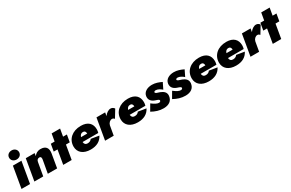

<svg xmlns="http://www.w3.org/2000/svg" viewBox="176 -2150 5457 3603"><g transform="rotate(-30 2904.5 -348.0)"><path d="M110 -622C110 -563 158 -524 218 -524C278 -524 326 -563 326 -622C326 -681 278 -720 218 -720C158 -720 110 -681 110 -622ZM98 -460 19 0H204L283 -460Z M639 -280 589 0H791L842 -300C857 -401 818 -472 701 -471C635 -471 590 -442 560 -399L569 -460H377L298 0H490L539 -281C545 -322 567 -345 602 -345C643 -345 643 -311 639 -280Z M920 -460 893 -305H975L923 0H1106L1158 -305H1241L1268 -460H1185L1213 -620H1030L1002 -460Z M1517 10C1645 10 1736 -38 1786 -137L1614 -165C1593 -135 1565 -120 1522 -120C1480 -120 1454 -146 1452 -190H1792C1799 -214 1803 -241 1803 -264C1803 -389 1726 -470 1572 -470C1386 -470 1262 -357 1262 -200C1262 -70 1361 10 1517 10ZM1552 -350C1589 -350 1605 -326 1607 -284H1472C1489 -330 1511 -350 1552 -350Z M2196 -263 2297 -428C2281 -452 2254 -472 2220 -472C2171 -472 2120 -437 2084 -387L2097 -460H1909L1830 0H2017L2053 -206C2064 -253 2105 -291 2146 -290C2169 -290 2184 -277 2196 -263Z M2538 10C2666 10 2757 -38 2807 -137L2635 -165C2614 -135 2586 -120 2543 -120C2501 -120 2475 -146 2473 -190H2813C2820 -214 2824 -241 2824 -264C2824 -389 2747 -470 2593 -470C2407 -470 2283 -357 2283 -200C2283 -70 2382 10 2538 10ZM2573 -350C2610 -350 2626 -326 2628 -284H2493C2510 -330 2532 -350 2573 -350Z M2914 -183 2835 -48C2915 -4 2996 25 3092 24C3200 23 3278 -25 3290 -130C3298 -207 3246 -246 3183 -271C3134 -289 3081 -296 3087 -326C3090 -338 3106 -346 3125 -346C3167 -346 3217 -317 3255 -283L3319 -414C3254 -445 3189 -470 3112 -470C3011 -469 2927 -424 2915 -335C2905 -254 2956 -209 3022 -186C3075 -168 3105 -160 3101 -135C3100 -122 3084 -111 3068 -110C3032 -106 2980 -132 2914 -183Z M3388 -183 3309 -48C3389 -4 3470 25 3566 24C3674 23 3752 -25 3764 -130C3772 -207 3720 -246 3657 -271C3608 -289 3555 -296 3561 -326C3564 -338 3580 -346 3599 -346C3641 -346 3691 -317 3729 -283L3793 -414C3728 -445 3663 -470 3586 -470C3485 -469 3401 -424 3389 -335C3379 -254 3430 -209 3496 -186C3549 -168 3579 -160 3575 -135C3574 -122 3558 -111 3542 -110C3506 -106 3454 -132 3388 -183Z M4077 10C4205 10 4296 -38 4346 -137L4174 -165C4153 -135 4125 -120 4082 -120C4040 -120 4014 -146 4012 -190H4352C4359 -214 4363 -241 4363 -264C4363 -389 4286 -470 4132 -470C3946 -470 3822 -357 3822 -200C3822 -70 3921 10 4077 10ZM4112 -350C4149 -350 4165 -326 4167 -284H4032C4049 -330 4071 -350 4112 -350Z M4668 10C4796 10 4887 -38 4937 -137L4765 -165C4744 -135 4716 -120 4673 -120C4631 -120 4605 -146 4603 -190H4943C4950 -214 4954 -241 4954 -264C4954 -389 4877 -470 4723 -470C4537 -470 4413 -357 4413 -200C4413 -70 4512 10 4668 10ZM4703 -350C4740 -350 4756 -326 4758 -284H4623C4640 -330 4662 -350 4703 -350Z M5347 -263 5448 -428C5432 -452 5405 -472 5371 -472C5322 -472 5271 -437 5235 -387L5248 -460H5060L4981 0H5168L5204 -206C5215 -253 5256 -291 5297 -290C5320 -290 5335 -277 5347 -263Z M5461 -460 5434 -305H5516L5464 0H5647L5699 -305H5782L5809 -460H5726L5754 -620H5571L5543 -460Z"/></g></svg>

Font: Jost* Black
Style: Italic
Weight: 900
Italic angle: -10°
Version: Version 3.7